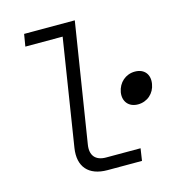

<svg xmlns="http://www.w3.org/2000/svg" viewBox="-108 -823 839 915"><g transform="rotate(-15 311.0 -365.0)"><path d="M310 0H480L489 -60H319C267 -60 242 -90 251 -143L344 -730H94L84 -670H268L185 -143C171 -53 217 0 310 0ZM532 -265C578 -265 614 -297 621 -342C629 -388 603 -420 557 -420C511 -420 475 -388 467 -342C460 -297 487 -265 532 -265Z"/></g></svg>

Font: JetBrains Mono ExtraLight
Style: Italic
Weight: 240
Italic angle: -9°
Monospace: yes
Designer: Philipp Nurullin, Konstantin Bulenkov
Foundry: JetBrains
Version: Version 2.305